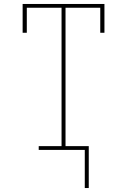

<svg xmlns="http://www.w3.org/2000/svg" viewBox="-20 -755 640 967"><path d="M407 192V0H175V-19H290V-716H115V-590H94V-735H506V-590H485V-716H310V-19H427V192Z"/></svg>

Font: Iosevka Curly Slab ThEx
Style: Regular
Weight: 100
Width: 7
Monospace: yes
Designer: Belleve Invis
Foundry: Belleve Invis
Version: Version 11.1.0; ttfautohint (v1.8.3)